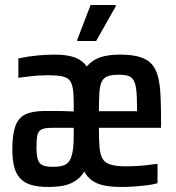

<svg xmlns="http://www.w3.org/2000/svg" viewBox="-20 -735 701 763"><path d="M172 8Q132 8 104.5 0Q77 -8 60 -26.5Q43 -45 36 -73.5Q29 -102 29 -143Q29 -199 40.5 -232.5Q52 -266 80 -280Q108 -294 159 -294Q177 -294 196.5 -294Q216 -294 235 -293.5Q254 -293 273 -292V-322Q273 -360 269.5 -382.5Q266 -405 256 -416.5Q246 -428 225 -432Q204 -436 170 -436Q155 -436 137 -435Q119 -434 98 -431.5Q77 -429 53 -426V-503Q92 -511 128 -514.5Q164 -518 197 -518Q246 -518 276.5 -507Q307 -496 325 -471Q345 -495 376.5 -506.5Q408 -518 456 -518Q505 -518 536 -508.5Q567 -499 584 -479Q601 -459 608.5 -428Q616 -397 618 -354.5Q620 -312 620 -256V-227H373Q373 -180 375.5 -150Q378 -120 388 -103.5Q398 -87 421 -80.5Q444 -74 482 -74Q500 -74 520 -75Q540 -76 561.5 -78.5Q583 -81 606 -84V-7Q590 -2 566 1Q542 4 515 6Q488 8 461 8Q422 8 393.5 2Q365 -4 346 -17.5Q327 -31 315 -53Q300 -29 278.5 -15.5Q257 -2 230.5 3Q204 8 172 8ZM192 -72Q211 -72 225.5 -75.5Q240 -79 249.5 -88Q259 -97 264 -114Q269 -128 271 -149Q273 -170 273 -197V-227H185Q158 -227 145 -220.5Q132 -214 128.5 -197.5Q125 -181 125 -150Q125 -119 130 -102Q135 -85 149 -78.5Q163 -72 192 -72ZM525 -253Q525 -315 523.5 -352Q522 -389 515 -407.5Q508 -426 493.5 -432Q479 -438 452 -438Q424 -438 408 -432Q392 -426 384.5 -411Q377 -396 375 -367Q373 -338 373 -293H565ZM287 -572V-577L340 -715H440V-710L362 -572Z"/></svg>

Font: Saira Condensed SemiBold
Style: Regular
Weight: 600
Width: 3
Designer: Hector Gatti with collaboration of the Omnibus-Type team
Foundry: Omnibus-Type
Version: Version 1.100